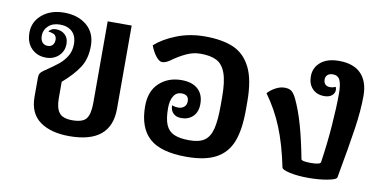

<svg xmlns="http://www.w3.org/2000/svg" viewBox="-61 -758 1885 938"><g transform="rotate(10 881.0 -288.5)"><path d="M120 -151V-247Q120 -259 125 -267.5Q130 -276 141 -283Q187 -314 210.5 -333Q234 -352 249.5 -378Q265 -404 265 -437Q265 -478 242.5 -499Q220 -520 182 -520Q146 -520 124.5 -500Q103 -480 103 -452Q103 -430 113 -418.5Q123 -407 140 -407Q156 -407 164.5 -417Q173 -427 173 -443Q173 -454 167.5 -462Q162 -470 152 -472Q143 -476 132 -476Q134 -483 143.5 -488.5Q153 -494 167 -494Q193 -494 211 -478Q229 -462 229 -432Q229 -396 204 -372.5Q179 -349 141 -349Q98 -349 69.5 -377.5Q41 -406 41 -456Q41 -510 83.5 -545.5Q126 -581 192 -581Q261 -581 304.5 -544.5Q348 -508 348 -443Q348 -380 320.5 -337Q293 -294 238 -246V-165Q238 -116 256 -93Q274 -70 321 -70Q373 -70 390.5 -93Q408 -116 408 -172V-576H527V-163Q527 9 320 9Q228 9 174 -30Q120 -69 120 -151Z M660 -200Q660 -275 704 -315.5Q748 -356 814 -356Q867 -356 895.5 -330Q924 -304 924 -257Q924 -217 901.5 -195Q879 -173 844 -173Q818 -173 803.5 -187.5Q789 -202 789 -227Q802 -221 821 -221Q838 -221 849.5 -231Q861 -241 861 -259Q861 -292 825 -292Q799 -292 785.5 -269.5Q772 -247 772 -210Q772 -157 784.5 -127.5Q797 -98 825 -85.5Q853 -73 901 -73Q950 -73 976 -91Q1002 -109 1012.5 -150.5Q1023 -192 1023 -267V-307Q1023 -385 1008 -426.5Q993 -468 963 -483.5Q933 -499 883 -499Q846 -499 810.5 -482Q775 -465 741 -440Q720 -426 704 -426Q690 -426 673.5 -446.5Q657 -467 645 -499Q685 -535 749.5 -560.5Q814 -586 890 -586Q975 -586 1031 -562Q1087 -538 1117.5 -477Q1148 -416 1148 -307V-267Q1148 -169 1125 -109.5Q1102 -50 1048 -20.5Q994 9 901 9Q773 9 716.5 -42.5Q660 -94 660 -200Z M1373 -21Q1350 -133 1317 -214Q1284 -295 1233 -365Q1248 -382 1271 -394.5Q1294 -407 1316 -407Q1340 -407 1352 -396.5Q1364 -386 1375 -363Q1400 -310 1419.5 -241.5Q1439 -173 1457 -78Q1458 -67 1505 -67Q1551 -67 1554 -79Q1568 -171 1575 -264Q1582 -357 1582 -424Q1582 -470 1572 -491Q1562 -512 1537 -512Q1520 -512 1510.5 -503.5Q1501 -495 1501 -481Q1501 -465 1509.5 -456.5Q1518 -448 1533 -448Q1547 -448 1561 -454Q1564 -447 1564 -438Q1564 -423 1550.5 -411.5Q1537 -400 1513 -400Q1476 -400 1454 -423Q1432 -446 1432 -484Q1432 -527 1464.5 -554.5Q1497 -582 1555 -582Q1628 -582 1665 -543.5Q1702 -505 1702 -434Q1702 -363 1688.5 -271.5Q1675 -180 1646 -21Q1644 -9 1601 -1Q1558 7 1505 7Q1453 7 1414 -1.5Q1375 -10 1373 -21Z"/></g></svg>

Font: Krub SemiBold
Style: Regular
Weight: 600
Version: Version 1.000; ttfautohint (v1.6)